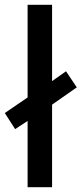

<svg xmlns="http://www.w3.org/2000/svg" viewBox="-34 -780 340 800"><path d="M81 0H183V-344L286 -416L241 -483L183 -442V-760H81V-374L-14 -309L29 -242L81 -276Z"/></svg>

Font: Noto Sans Thai Looped SemiCondensed Medium
Style: Regular
Weight: 500
Width: 4
Designer: Sasikarn Vongin, Ben Mitchell
Foundry: The Fontpad Ltd
Version: Version 1.001